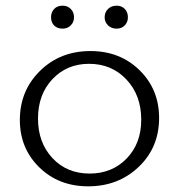

<svg xmlns="http://www.w3.org/2000/svg" viewBox="-20 -651 632 677"><path d="M201 -550Q182 -550 171 -561Q160 -572 160 -590Q160 -608 171 -619.5Q182 -631 201 -631Q218 -631 229.5 -619.5Q241 -608 241 -590Q241 -573 229.5 -561.5Q218 -550 201 -550ZM349 -590Q349 -608 361 -619.5Q373 -631 391 -631Q409 -631 420 -619.5Q431 -608 431 -590Q431 -573 420 -561.5Q409 -550 391 -550Q373 -550 361 -561.5Q349 -573 349 -590ZM291 6Q187 6 118.5 -61Q50 -128 50 -228Q50 -331 121 -401Q192 -471 299 -471Q403 -471 472 -403.5Q541 -336 541 -235Q541 -131 469 -62.5Q397 6 291 6ZM296 -39Q375 -39 426.5 -92Q478 -145 478 -229Q478 -315 426 -370.5Q374 -426 294 -426Q216 -426 165 -372Q114 -318 114 -233Q114 -148 165 -93.5Q216 -39 296 -39Z"/></svg>

Font: EauTestSC Semilight
Style: Regular
Weight: 300
Designer: Christian Thalmann (Catharsis Fonts)
Version: Version 0.001;PS 000.001;hotconv 1.0.88;makeotf.lib2.5.64775